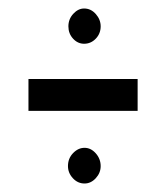

<svg xmlns="http://www.w3.org/2000/svg" viewBox="-20 -538 390 452"><path d="M178 -435Q163 -435 152 -447Q141 -459 141 -476Q141 -493 152.5 -505.5Q164 -518 178 -518Q194 -518 205.5 -505Q217 -492 217 -476Q217 -459 205.5 -447Q194 -435 178 -435ZM47 -277V-352H304V-277ZM179 -106Q163 -106 151.5 -118.5Q140 -131 140 -147Q140 -165 152 -177.5Q164 -190 179 -190Q194 -190 205.5 -177Q217 -164 217 -147Q217 -131 205.5 -118.5Q194 -106 179 -106Z"/></svg>

Font: Inconsolata ExtraCondensed Medium
Style: Regular
Weight: 500
Width: 2
Monospace: yes
Designer: Raph Levien, Cyreal, Brenton Simpson
Foundry: Raph Levien, Cyreal, Google
Version: Version 3.001; ttfautohint (v1.8.2.53-6de2)